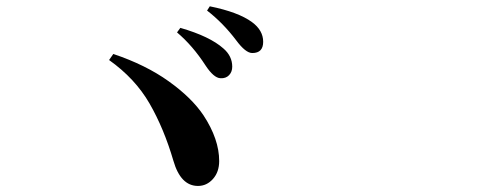

<svg xmlns="http://www.w3.org/2000/svg" viewBox="-20 -743 1540 618"><path d="M689.5 -491.2Q668 -492.2 641.6 -532.2Q600.6 -595.7 549.8 -638.7L560.5 -653.3Q655.3 -626 699.2 -586.9Q727.5 -562.5 727.5 -528.3Q727.5 -511.7 717.3 -501Q707 -490.2 689.5 -491.2ZM792 -572.3Q770.5 -572.3 740.2 -613.3Q698.2 -668.9 646.5 -709L655.3 -722.7Q747.1 -704.1 791 -671.9Q827.1 -645.5 827.1 -608.4Q827.1 -572.3 792 -572.3ZM331.1 -549.8 344.7 -569.3Q449.2 -534.2 522.9 -481.4Q596.7 -428.7 634.8 -372.1Q685.5 -294.9 685.5 -224.6Q685.5 -189.5 665.5 -167Q645.5 -144.5 617.2 -144.5Q561.5 -144.5 538.1 -225.6Q507.8 -329.1 461.4 -409.7Q415 -490.2 331.1 -549.8Z"/></svg>

Font: Bpmf Zihi Serif Bold
Style: Bold
Weight: 700
Foundry: But Ko
Version: Version 1.320